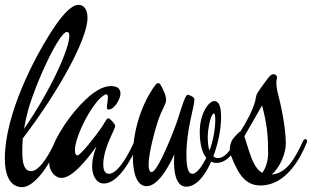

<svg xmlns="http://www.w3.org/2000/svg" viewBox="-35 -751 1287 792"><path d="M326 -677C326 -709 313 -731 289 -731C257 -731 216 -683 170 -610C110 -515 -15 -283 -15 -97C-15 -7 20 21 56 21C103 21 164 -56 208 -162C209 -164 210 -166 210 -168C210 -173 207 -177 203 -177C201 -177 196 -176 193 -169C178 -133 132 -45 94 -45C64 -45 57 -78 57 -127C57 -143 57 -161 59 -180C207 -374 326 -590 326 -677ZM82 -300C116 -420 211 -619 240 -619C248 -619 251 -615 251 -602C251 -557 188 -400 64 -219C68 -244 74 -271 82 -300Z M535 -162C536 -164 537 -167 537 -169C537 -174 533 -177 529 -177C526 -177 523 -175 520 -169C517 -163 462 -34 414 -34C395 -34 391 -55 391 -73C391 -99 399 -134 416 -173C431 -209 440 -223 440 -232C440 -239 419 -263 412 -263C404 -263 400 -249 383 -224C363 -195 298 -110 284 -110C278 -110 274 -118 274 -132C274 -189 350 -340 401 -362C408 -362 410 -358 410 -348C410 -337 406 -320 406 -309C406 -303 407 -299 412 -299C439 -299 462 -346 462 -364C462 -381 454 -396 422 -396C388 -395 350 -375 297 -319C240 -259 168 -151 168 -81C168 -39 197 -17 218 -17C263 -17 319 -87 363 -147C349 -112 345 -85 345 -64C345 -36 357 6 394 6C450 6 508 -89 535 -162Z M954 -171C955 -174 956 -178 956 -179C956 -183 952 -186 948 -186C945 -186 941 -184 939 -178C916 -126 889 -99 865 -99C857 -99 851 -101 845 -106C865 -159 877 -219 877 -270C877 -333 856 -334 848 -334C827 -334 789 -284 789 -208C789 -153 800 -119 816 -100C798 -64 776 -34 759 -34C742 -34 734 -56 734 -115C734 -219 767 -309 767 -342C767 -350 747 -360 739 -360C729 -360 714 -307 698 -258C683 -212 616 -41 590 -41C582 -41 578 -54 578 -71C578 -119 603 -211 616 -250C633 -302 650 -320 650 -338C650 -360 637 -384 628 -400C625 -406 621 -408 617 -408C615 -408 611 -407 608 -403C573 -359 513 -247 513 -104C513 -43 527 17 570 17C610 17 652 -43 684 -114C683 -101 683 -89 683 -79C683 -49 688 19 733 19C774 19 810 -25 836 -84C844 -80 852 -79 860 -79C883 -79 923 -96 954 -171ZM822 -185C822 -223 835 -283 848 -283C853 -283 853 -260 853 -255C853 -225 846 -173 829 -130C824 -144 822 -163 822 -185Z M1230 -162C1231 -164 1232 -167 1232 -169C1232 -174 1228 -177 1224 -177C1221 -177 1218 -175 1215 -169C1179 -90 1144 -36 1086 -31C1121 -62 1144 -119 1144 -158C1144 -233 1119 -336 1112 -363C1107 -381 1105 -398 1105 -410C1105 -424 1108 -427 1108 -432C1108 -438 1102 -445 1093 -445C1085 -445 1078 -439 1067 -424C1052 -404 1026 -369 1023 -359C1021 -353 1020 -344 1018 -335C1006 -291 978 -242 957 -209C948 -205 933 -187 926 -178C916 -165 913 -148 913 -134C913 -124 916 -115 918 -109C952 -19 985 14 1040 14C1144 14 1204 -97 1230 -162ZM1046 -316C1067 -237 1071 -190 1071 -118C1071 -91 1063 -60 1047 -38C1014 -56 1001 -103 989 -138C983 -155 978 -175 973 -189C996 -230 1027 -282 1046 -316Z"/></svg>

Font: Mervale Script
Style: Regular
Weight: 400
Designer: Astigmatic (AOETI)
Foundry: Astigmatic (AOETI)
Version: Version 1.000